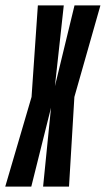

<svg xmlns="http://www.w3.org/2000/svg" viewBox="-64 -695 394 715"><path d="M-44.5 0 53.5 -334 77 -675H173.5L140.5 -374L213.5 -675H310L213 -334L193 0H96.5L126 -294L52.5 0Z"/></svg>

Font: Anybody UltraCondensed Medium
Style: Italic
Weight: 500
Width: 1
Italic angle: -10°
Designer: Tyler Finck
Foundry: Etcetera Type Company
Version: Version 1.010; ttfautohint (v1.8.3) -l 8 -r 50 -G 200 -x 14 